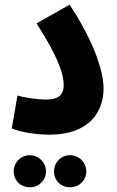

<svg xmlns="http://www.w3.org/2000/svg" viewBox="-20 -565 494 814"><path d="M30 -21C70 -2 147 6 189 6C356 6 419 -88 419 -190C419 -272 369 -404 275 -545L135 -466C235 -310 250 -244 250 -204C250 -158 222 -143 175 -143C146 -143 92 -149 54 -160ZM277 229C315 229 346 200 346 162C346 124 315 93 277 93C238 93 209 124 209 162C209 200 238 229 277 229ZM107 229C144 229 175 200 175 162C175 124 144 93 107 93C68 93 38 124 38 162C38 200 68 229 107 229Z"/></svg>

Font: Noto Sans Arabic UI ExtraCondensed Extra
Style: Regular
Weight: 800
Width: 3
Designer: Nadine Chahine - Monotype Design Team
Foundry: Monotype Imaging Inc.
Version: Version 1.900